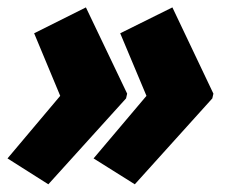

<svg xmlns="http://www.w3.org/2000/svg" viewBox="-44 -531 611 514"><path d="M117.2 -274.4 47.4 -441.9 186 -511.2 296.4 -280.3 293.5 -267.6 85.4 -37.6 -23.9 -106.9ZM348.1 -274.4 277.8 -441.9 417.5 -511.2 527.3 -280.3 524.4 -267.6 316.9 -37.6 206.5 -106.9Z"/></svg>

Font: Open Sans Hebrew Condensed Extra Bold
Style: Italic
Weight: 800
Width: 3
Italic angle: -12°
Foundry: Ascender Corporation, Yanek Iontef
Version: Version 2.001;PS 002.001;hotconv 1.0.70;makeotf.lib2.5.58329